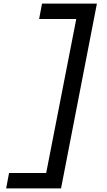

<svg xmlns="http://www.w3.org/2000/svg" viewBox="-20 -855 590 1060"><path d="M14 185 30 100H235L401 -750H196L212 -835H515L317 185Z"/></svg>

Font: Lode Dark Term
Style: Bold Italic
Weight: 700
Italic angle: -11°
Monospace: yes
Designer: Belleve Invis
Foundry: Belleve Invis
Version: Version 29.2.0